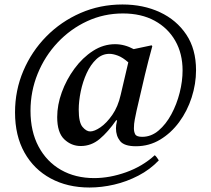

<svg xmlns="http://www.w3.org/2000/svg" viewBox="-20 -643 940 856"><path d="M502 -106 498 -107Q462 -55 424.5 -23.5Q387 8 340 8Q298 8 266.5 -22Q235 -52 235 -121Q235 -175 255.5 -231.5Q276 -288 312 -337Q348 -386 394.5 -416Q441 -446 493 -446Q535 -446 576 -424L656 -441L659 -437Q650 -405 641.5 -371.5Q633 -338 626 -309L589 -150Q585 -131 581 -111Q577 -91 577 -71Q577 -55 583 -44Q589 -33 614 -33Q654 -33 687 -61Q720 -89 744 -133.5Q768 -178 781 -229.5Q794 -281 794 -329Q794 -404 761.5 -461Q729 -518 669.5 -550.5Q610 -583 528 -583Q443 -583 368.5 -548.5Q294 -514 237 -453.5Q180 -393 148 -314.5Q116 -236 116 -149Q116 -57 152 10.5Q188 78 252 114.5Q316 151 400 151Q469 151 542 125Q615 99 670 49Q675 53 680 60Q685 67 688 72Q649 113 597 140Q545 167 489 180Q433 193 379 193Q281 193 206 152.5Q131 112 89 37Q47 -38 47 -142Q47 -240 84 -327Q121 -414 186.5 -480.5Q252 -547 339 -585Q426 -623 526 -623Q619 -623 693 -588.5Q767 -554 810.5 -489Q854 -424 854 -330Q854 -269 834.5 -208.5Q815 -148 779 -99Q743 -50 694 -20.5Q645 9 586 9Q534 9 515.5 -14Q497 -37 497 -71Q497 -79 498 -86Q499 -93 502 -106ZM518 -220 552 -365Q527 -387 505.5 -395Q484 -403 468 -403Q435 -403 409.5 -379Q384 -355 366.5 -317Q349 -279 340 -235.5Q331 -192 331 -154Q331 -97 348 -77Q365 -57 382 -57Q401 -57 428 -75.5Q455 -94 480.5 -130.5Q506 -167 518 -220Z"/></svg>

Font: Tiro Tamil
Style: Italic
Weight: 400
Italic angle: -11°
Designer: Tamil: Fernando Mello & Fiona Ross, assisted by Kaja Sojewska. Latin: John Hudson with Paul Hanslow, assisted by Kaja So
Foundry: Tiro Typeworks Ltd.
Version: Version 1.52